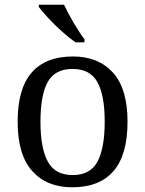

<svg xmlns="http://www.w3.org/2000/svg" viewBox="-20 -786 617 816"><path d="M287 10Q179 10 117 -59Q55 -128 55 -269Q55 -409 114.5 -477.5Q174 -546 290 -546Q398 -546 460 -477.5Q522 -409 522 -269Q522 -128 462.5 -59Q403 10 287 10ZM289 -42Q364 -42 394.5 -99.5Q425 -157 425 -269Q425 -381 394 -437Q363 -493 288 -493Q213 -493 182.5 -437Q152 -381 152 -269Q152 -157 183 -99.5Q214 -42 289 -42ZM301 -606Q275 -624 243 -652.5Q211 -681 184.5 -710Q158 -739 145 -756V-766H252Q268 -732 292.5 -690Q317 -648 339 -619V-606Z"/></svg>

Font: Noto Serif Grantha
Style: Regular
Weight: 400
Designer: Monotype Design Team
Foundry: Monotype Imaging Inc.
Version: Version 2.004; ttfautohint (v1.8.4.7-5d5b)